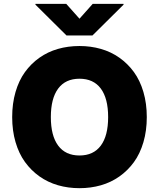

<svg xmlns="http://www.w3.org/2000/svg" viewBox="-20 -979 835 1009"><path d="M397.7 9.9Q338.1 9.9 284.6 -5.5Q231.2 -21 187.1 -52.2Q143.1 -83.5 111.2 -127.7Q79.2 -171.9 61.6 -232.2Q44 -292.6 44 -363.6Q44 -435 61.6 -495.6Q79.2 -556.1 111.2 -600.3Q143.1 -644.5 187.1 -675.6Q231.2 -706.7 284.4 -721.9Q337.7 -737.2 397.7 -737.2Q457 -737.2 510.3 -721.9Q563.6 -706.7 607.6 -675.6Q651.6 -644.5 683.8 -600.3Q715.9 -556.1 733.7 -495.6Q751.4 -435 751.4 -363.6Q751.4 -292.3 733.7 -231.7Q715.9 -171.2 683.8 -127Q651.6 -82.7 607.6 -51.7Q563.6 -20.6 510.3 -5.3Q457 9.9 397.7 9.9ZM509.8 -213.8Q548.3 -265.6 548.3 -363.6Q548.3 -461.6 509.8 -513.5Q471.2 -565.3 397.7 -565.3Q324.2 -565.3 285.7 -513.5Q247.2 -461.6 247.2 -363.6Q247.2 -265.6 285.7 -213.8Q324.2 -161.9 397.7 -161.9Q471.2 -161.9 509.8 -213.8ZM328.1 -958.8 397.7 -880.7 467.3 -958.8H629.3V-954.5L465.9 -792.6H329.5L166.2 -954.5V-958.8Z"/></svg>

Font: Karasuma Gothic
Style: Black
Weight: 900
Designer: Rasmus Andersson / Ryoko Nishizuka
Foundry: Genbu
Version: Version 1.00